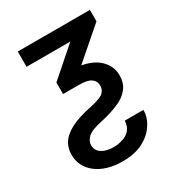

<svg xmlns="http://www.w3.org/2000/svg" viewBox="-181 -659 914 991"><g transform="rotate(-30 276.0 -164.0)"><path d="M504 -477 322 -319Q391 -307 429 -269Q468 -230 468 -177Q468 -128 443 -99Q417 -66 373 -49Q336 -32 271 -17Q205 -4 182 18Q160 39 160 63Q160 95 186 112Q213 130 257 130Q286 130 311 121Q337 114 355 94Q373 73 374 40H485Q485 86 459 124Q434 164 384 191Q334 217 262 217Q165 217 106 172Q48 127 48 56Q48 -9 98 -47Q147 -86 247 -107Q307 -119 331 -134Q355 -151 355 -181Q355 -208 333 -223Q312 -238 263 -238H167V-307L335 -454H74V-545H504Z"/></g></svg>

Font: Sinter Medium
Style: Regular
Weight: 500
Foundry: Adobe & rsms
Version: Version 1.000